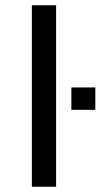

<svg xmlns="http://www.w3.org/2000/svg" viewBox="-20 -709 382 729"><path d="M342 -377H251V-292H342V-377ZM101 -689V0H193V-689H101Z"/></svg>

Font: Maven Pro
Style: Medium
Weight: 500
Designer: Joe Prince
Foundry: Joe Prince
Version: Version 1.003